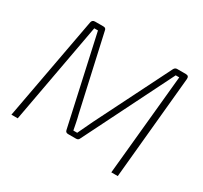

<svg xmlns="http://www.w3.org/2000/svg" viewBox="-142 -886 1144 1082"><g transform="rotate(30 430.0 -345.0)"><path d="M723 -690H780Q801 -690 799 -668L735 0H693L757 -655H734L446 -78Q441 -65 426 -65H374Q358 -65 355 -80L228 -655H204L84 0H43L167 -671Q170 -690 189 -690H244Q260 -690 262 -674L370 -191Q375 -173 381.5 -140.5Q388 -108 390 -97H415L461 -194L703 -677Q710 -690 723 -690Z"/></g></svg>

Font: Exo 2.0 Extra Light
Style: Italic
Weight: 250
Italic angle: -8°
Designer: Natanael Gama
Version: Version 1.001;PS 001.001;hotconv 1.0.70;makeotf.lib2.5.58329